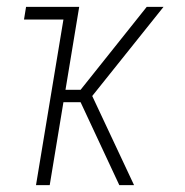

<svg xmlns="http://www.w3.org/2000/svg" viewBox="-20 -540 540 560"><path d="M328 0 215 -242H165L125 0H85L165 -483H50L56 -520H211L171 -278H215L408 -520H457L249 -260L371 0Z"/></svg>

Font: Iosevka Extralight Oblique
Style: Regular
Weight: 200
Italic angle: -9°
Monospace: yes
Designer: Belleve Invis
Foundry: Belleve Invis
Version: Version 32.5.0; ttfautohint (v1.8.4)